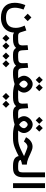

<svg xmlns="http://www.w3.org/2000/svg" viewBox="1514 -2226 966 4033"><g transform="rotate(90 1996.5 -209.0)"><path d="M267.6 -308.6 345.7 -386.2 423.8 -308.6 345.7 -230.5ZM564.9 -58.6Q564.9 -105 551.8 -152.1Q538.6 -199.2 517.1 -244.6L619.6 -279.8L657.7 -159.7Q666.5 -132.3 683.8 -119.9Q701.2 -107.4 736.3 -107.4H755.9V0H738.3Q711.4 0 694.6 -5.6Q677.7 -11.2 664.1 -22Q659.2 67.9 617.4 129.4Q575.7 190.9 506.8 222.4Q438 253.9 352.1 253.9Q204.1 253.9 121.1 179Q38.1 104 38.1 -37.1Q38.1 -91.8 51 -147.9Q64 -204.1 86.4 -259.3L180.2 -221.2Q162.6 -174.8 152.1 -128.7Q141.6 -82.5 141.6 -39.6Q141.6 56.2 191.7 101.8Q241.7 147.5 350.6 147.5Q456.1 147.5 510.3 97.4Q564.5 47.4 564.9 -58.6Z M1130.4 0H1118.7Q1069.8 0 1037.8 -16.1Q1005.9 -32.2 985.8 -64Q958 -31.7 912.8 -15.9Q867.7 0 809.1 0H736.3V-107.4H810.1Q881.3 -107.4 907 -126Q932.6 -144.5 933.1 -198.7Q933.1 -224.6 931.6 -252.7Q930.2 -280.8 928.7 -306.2L1028.3 -317.4L1036.6 -186.5Q1039.1 -145.5 1058.8 -126.5Q1078.6 -107.4 1119.6 -107.4H1130.4ZM871.6 147.9 945.3 74.2 1019.5 147.9 945.3 222.7ZM708.5 147.9 782.2 74.2 856.4 147.9 782.2 222.7Z M1504.9 0H1493.2Q1444.3 0 1412.4 -16.1Q1380.4 -32.2 1360.4 -64Q1332.5 -31.7 1287.4 -15.9Q1242.2 0 1183.6 0H1110.8V-107.4H1184.6Q1255.9 -107.4 1281.5 -126Q1307.1 -144.5 1307.6 -198.7Q1307.6 -224.6 1306.2 -252.7Q1304.7 -280.8 1303.2 -306.2L1402.8 -317.4L1411.1 -186.5Q1413.6 -145.5 1433.3 -126.5Q1453.1 -107.4 1494.1 -107.4H1504.9ZM1246.1 147.9 1319.8 74.2 1394 147.9 1319.8 222.7ZM1083 147.9 1156.7 74.2 1231 147.9 1156.7 222.7Z M1747.6 -551.3 1821.3 -625 1895.5 -551.3 1821.3 -476.6ZM1584.5 -551.3 1658.2 -625 1732.4 -551.3 1658.2 -476.6ZM1872.6 -108.9Q1892.1 -107.9 1906.7 -107.7Q1921.4 -107.4 1933.6 -107.4H1979.5V0H1934.6Q1913.6 0 1881.8 -3.7Q1850.1 -7.3 1814.2 -14.6Q1778.3 -22 1745.6 -33.2Q1712.4 -21.5 1675.8 -14.2Q1639.2 -6.8 1606.2 -3.4Q1573.2 0 1550.8 0H1485.4V-107.4H1551.3Q1566.9 -107.4 1582.5 -107.7Q1598.1 -107.9 1621.6 -108.9Q1598.6 -137.2 1584.5 -168Q1570.3 -198.7 1570.3 -231.4Q1570.3 -263.2 1585 -295.2Q1599.6 -327.1 1624.5 -353.8Q1649.4 -380.4 1680.9 -396.7Q1712.4 -413.1 1746.1 -413.1Q1781.2 -413.1 1813.2 -397Q1845.2 -380.9 1870.4 -354Q1895.5 -327.1 1910.2 -294.9Q1924.8 -262.7 1924.8 -230.5Q1924.8 -197.8 1910.4 -167.2Q1896 -136.7 1872.6 -108.9ZM1746.1 -308.1Q1731.4 -308.1 1714.1 -295.7Q1696.8 -283.2 1684.3 -265.1Q1671.9 -247.1 1671.9 -229.5Q1671.9 -210.9 1683.8 -190.9Q1695.8 -170.9 1713.4 -154.1Q1731 -137.2 1747.6 -128.4Q1776.9 -141.6 1800 -171.1Q1823.2 -200.7 1823.2 -230.5Q1823.2 -247.1 1810.3 -265.1Q1797.4 -283.2 1779.3 -295.7Q1761.2 -308.1 1746.1 -308.1Z M2354 0H2342.3Q2293.5 0 2261.5 -16.1Q2229.5 -32.2 2209.5 -64Q2181.6 -31.7 2136.5 -15.9Q2091.3 0 2032.7 0H1960V-107.4H2033.7Q2105 -107.4 2130.6 -126Q2156.2 -144.5 2156.7 -198.7Q2156.7 -224.6 2155.3 -252.7Q2153.8 -280.8 2152.3 -306.2L2252 -317.4L2260.3 -186.5Q2262.7 -145.5 2282.5 -126.5Q2302.2 -107.4 2343.3 -107.4H2354ZM2095.2 147.9 2168.9 74.2 2243.2 147.9 2168.9 222.7ZM1932.1 147.9 2005.9 74.2 2080.1 147.9 2005.9 222.7Z M2596.7 -551.3 2670.4 -625 2744.6 -551.3 2670.4 -476.6ZM2433.6 -551.3 2507.3 -625 2581.5 -551.3 2507.3 -476.6ZM2721.7 -108.9Q2741.2 -107.9 2755.9 -107.7Q2770.5 -107.4 2782.7 -107.4H2828.6V0H2783.7Q2762.7 0 2731 -3.7Q2699.2 -7.3 2663.3 -14.6Q2627.4 -22 2594.7 -33.2Q2561.5 -21.5 2524.9 -14.2Q2488.3 -6.8 2455.3 -3.4Q2422.4 0 2399.9 0H2334.5V-107.4H2400.4Q2416 -107.4 2431.6 -107.7Q2447.3 -107.9 2470.7 -108.9Q2447.8 -137.2 2433.6 -168Q2419.4 -198.7 2419.4 -231.4Q2419.4 -263.2 2434.1 -295.2Q2448.7 -327.1 2473.6 -353.8Q2498.5 -380.4 2530 -396.7Q2561.5 -413.1 2595.2 -413.1Q2630.4 -413.1 2662.4 -397Q2694.3 -380.9 2719.5 -354Q2744.6 -327.1 2759.3 -294.9Q2773.9 -262.7 2773.9 -230.5Q2773.9 -197.8 2759.5 -167.2Q2745.1 -136.7 2721.7 -108.9ZM2595.2 -308.1Q2580.6 -308.1 2563.2 -295.7Q2545.9 -283.2 2533.4 -265.1Q2521 -247.1 2521 -229.5Q2521 -210.9 2533 -190.9Q2544.9 -170.9 2562.5 -154.1Q2580.1 -137.2 2596.7 -128.4Q2626 -141.6 2649.2 -171.1Q2672.4 -200.7 2672.4 -230.5Q2672.4 -247.1 2659.4 -265.1Q2646.5 -283.2 2628.4 -295.7Q2610.4 -308.1 2595.2 -308.1Z M3436 -188.5Q3413.6 -186 3391.4 -180.7Q3369.1 -175.3 3339.4 -162.1Q3342.3 -134.8 3371.6 -121.1Q3400.9 -107.4 3461.9 -107.4H3488.3V0H3460Q3373.5 0 3322 -27.3Q3270.5 -54.7 3257.8 -118.7Q3168.5 -70.3 3076.9 -35.2Q2985.4 0 2887.2 0H2809.1V-107.4H2888.7Q2948.2 -107.4 2999.8 -120.1Q3051.3 -132.8 3104.5 -156.2Q3157.7 -179.7 3222.2 -212.9L3258.8 -231.9Q3249 -234.9 3235.6 -241Q3222.2 -247.1 3188 -260.7Q3138.2 -281.2 3106.4 -292.5Q3074.7 -303.7 3060.5 -303.7Q3035.6 -303.7 3011.5 -288.8Q2987.3 -273.9 2970.2 -252L2952.1 -228.5L2861.8 -273.4L2874.5 -294.9Q2905.8 -347.2 2954.3 -378.7Q3002.9 -410.2 3061 -410.2Q3093.8 -410.2 3131.8 -396.7Q3169.9 -383.3 3213.4 -362.3Q3266.6 -336.4 3304.7 -321Q3342.8 -305.7 3373.8 -298.3Q3404.8 -291 3437 -289.6Z M3468.8 0V-107.4H3508.3Q3567.9 -107.4 3584.5 -131.3Q3601.1 -155.3 3601.1 -206.5V-671.9H3703.1V-207Q3703.1 -106.9 3657.7 -53.5Q3612.3 0 3507.8 0Z M3828.1 -671.9H3930.2V-0.5H3828.1Z"/></g></svg>

Font: Vazir Medium
Style: Medium
Weight: 500
Designer: Saber Rastikerdar
Foundry: Saber Rastikerdar
Version: Version 30.0.0